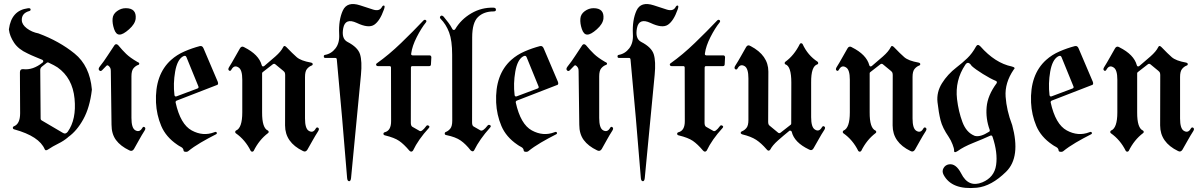

<svg xmlns="http://www.w3.org/2000/svg" viewBox="-20 -735 5985 955"><path d="M126 -680.2Q87.4 -669.4 88.4 -634.8Q88.9 -612.8 113.5 -594Q138.2 -575.2 171.4 -568.8Q171.9 -568.8 172.4 -568.4Q274.9 -530.3 350.8 -468.8Q426.8 -407.2 437 -290V-288.6Q426.8 -200.7 394.5 -142.1Q362.3 -83.5 318.4 -52.7L317.9 -51.8Q297.4 -34.2 269.5 -20.5Q241.7 -6.8 220.2 7.8Q206.5 17.1 202.6 7.8Q175.3 -57.1 51.8 -91.3Q44.4 -92.8 43.9 -98.6Q43.5 -104.5 49.3 -106.9Q80.1 -118.7 80.1 -171.9L79.1 -375Q79.1 -392.1 94.7 -391.1Q143.6 -384.8 192.4 -424.3Q195.3 -426.3 195.3 -431.6Q194.3 -435.5 190.4 -437.5Q171.9 -445.3 153.3 -452.9Q134.8 -460.4 117.2 -469.2Q71.8 -489.7 50 -522.5Q28.3 -555.2 24.4 -587.4V-589.8Q36.6 -683.1 118.2 -693.8Q130.9 -695.8 132.1 -689Q133.3 -682.1 126 -680.2ZM221.2 -423.8Q216.8 -425.8 212.9 -422.9L189.9 -404.8Q180.2 -397.5 180.2 -387.2L182.1 -146Q182.1 -138.7 188 -135.7L293.5 -73.7Q306.2 -65.9 316.9 -79.6Q360.8 -141.6 350.8 -244.4Q340.8 -347.2 266.1 -399.9Q252.4 -409.2 221.2 -423.8Z M534.7 -114.7 531.2 -382.3Q531.2 -391.6 528.3 -397.5Q516.6 -416.5 508.3 -406.7L488.8 -386.7Q481 -377.9 473.9 -384.8Q466.8 -391.6 476.1 -403.8Q497.6 -430.7 514.6 -457.5Q531.7 -484.4 549.8 -510.7Q557.6 -520 567.9 -510.3Q588.4 -485.4 607.9 -466.6Q627.4 -447.8 663.6 -426.8Q673.8 -422.9 672.6 -417.5Q671.4 -412.1 666 -411.6Q653.3 -406.7 643.6 -394.8Q633.8 -382.8 633.8 -355V-148.4Q633.8 -98.6 652.3 -87.4Q673.8 -74.7 687.5 -98.1Q692.4 -107.4 699.5 -102.3Q706.5 -97.2 699.2 -85.4Q684.6 -62.5 671.9 -39.3Q659.2 -16.1 646 6.8Q636.7 20.5 623 12.7Q579.1 -8.3 556.9 -38.6Q534.7 -68.8 534.7 -114.7ZM605.5 -694.3Q659.7 -694.3 654.8 -642.1Q651.9 -615.7 621.8 -589.1Q591.8 -562.5 574.2 -563Q556.6 -563 547.4 -590.8Q538.1 -618.7 540 -642.1Q541.5 -664.6 561.8 -679.4Q582 -694.3 605.5 -694.3Z M893.1 13.7Q892.1 2 880.6 -3.9Q869.1 -9.8 861.3 -15.6Q805.2 -53.7 782 -108.6Q758.8 -163.6 755.9 -225.1Q750 -364.3 831.1 -437Q859.9 -462.9 897.5 -479.2Q935.1 -495.6 974.6 -505.9Q986.8 -508.3 992.7 -493.7L1063 -328.6Q1067.9 -315.4 1059.6 -312H1058.6L858.4 -234.4Q852.5 -231.4 853.5 -225.1Q877.4 -116.7 933.6 -86.2Q989.7 -55.7 1045.4 -77.1Q1055.2 -81.5 1057.9 -75.7Q1060.5 -69.8 1054.2 -66.9Q1014.6 -46.9 978.8 -25.9Q942.9 -4.9 914.6 18.1Q910.2 21 901.6 20Q893.1 19 893.1 13.7ZM847.7 -262.2Q848.1 -258.3 851.1 -256.1Q854 -253.9 858.4 -255.9L962.4 -294.9Q969.7 -297.9 966.8 -305.2L907.2 -451.2Q902.8 -461.9 889.6 -454.1Q861.3 -437.5 851.1 -378.4Q840.8 -319.3 847.7 -262.2Z M1283.7 -176.3Q1283.2 -97.7 1313 -85.4Q1316.4 -83 1316.4 -78.9Q1316.4 -74.7 1313 -72.8Q1269 -39.6 1241.7 15.6Q1238.8 19.5 1234.4 19.5Q1230 19.5 1227.1 15.6Q1199.7 -39.6 1152.8 -72.3Q1149.9 -74.2 1149.9 -78.6Q1149.9 -83 1153.3 -85.4Q1185.1 -97.7 1185.1 -176.3V-338.4Q1185.1 -388.2 1166.5 -399.4Q1145 -413.6 1131.3 -389.2Q1126 -378.9 1119.1 -384.3Q1112.3 -389.6 1119.6 -401.4Q1133.8 -423.8 1146.7 -447.3Q1159.7 -470.7 1173.3 -494.1Q1181.2 -508.3 1195.3 -500L1195.8 -499.5Q1267.6 -463.4 1281.7 -411.1Q1282.7 -405.8 1286.6 -404.8Q1290.5 -403.8 1294.4 -406.7Q1321.3 -429.2 1349.6 -454.1Q1377.9 -479 1388.2 -500Q1393.6 -512.7 1405.8 -499.5Q1435.1 -468.8 1455.8 -450.7Q1476.6 -432.6 1526.4 -423.8Q1535.2 -421.9 1535.4 -416.3Q1535.6 -410.6 1529.3 -408.7Q1516.6 -403.8 1506.8 -391.8Q1497.1 -379.9 1497.1 -352.1V-145.5Q1497.1 -95.7 1515.6 -84.5Q1537.1 -71.3 1550.3 -95.2Q1555.7 -104.5 1562.7 -99.4Q1569.8 -94.2 1562.5 -82.5Q1547.9 -59.6 1534.9 -36.4Q1522 -13.2 1508.8 9.8Q1500 23.4 1486.8 16.1Q1397.9 -26.9 1397.9 -111.3L1398.4 -361.3Q1398.4 -376 1391.1 -380.4H1390.6V-381.3L1349.1 -415.5Q1343.8 -419.4 1337.9 -416L1287.1 -376.5Q1283.7 -374 1283.7 -370.6Z M1647.5 -446.8H1598.1Q1590.8 -446.8 1590.6 -453.9Q1590.3 -460.9 1596.2 -461.9Q1627.9 -467.3 1648.9 -494.6Q1669.9 -522 1667 -565.9Q1663.6 -635.3 1685.1 -682.4Q1706.5 -729.5 1771 -708.5Q1806.6 -696.3 1836.2 -687.3Q1865.7 -678.2 1877.9 -697.3Q1883.8 -709 1890.1 -707.3Q1896.5 -705.6 1889.2 -686.5Q1869.6 -631.3 1841.6 -612.1Q1813.5 -592.8 1754.4 -621.1Q1697.3 -647.5 1687.3 -595Q1677.2 -542.5 1708.5 -526.4Q1759.8 -500 1770.8 -465.1Q1781.7 -430.2 1775.4 -362.8L1726.1 150.9Q1724.1 167.5 1715.8 166.3Q1707.5 165 1706.5 149.9Q1694.3 0.5 1681.6 -148.4Q1668.9 -293.5 1655.3 -439Q1654.8 -442.9 1653.3 -444.8Q1651.9 -446.8 1647.5 -446.8Z M2023.9 -397.9 2023.4 -124.5Q2023.4 -109.4 2030.8 -104.5L2065.9 -84.5Q2076.2 -75.7 2100.1 -107.9Q2104.5 -114.3 2112.1 -109.9Q2119.6 -105.5 2112.8 -98.1Q2060.5 -41 2034.2 14.2Q2025.9 24.4 2016.1 14.2Q1988.8 -18.1 1965.3 -34.2Q1941.9 -50.3 1895.5 -61.5Q1887.7 -63 1887.2 -68.8Q1886.7 -74.7 1893.1 -77.1Q1925.8 -85 1925.3 -133.3L1924.8 -397.5Q1925.3 -406.2 1917.5 -406.2H1859.9Q1853 -406.2 1851.1 -411.6Q1849.1 -417 1855.5 -420.9Q1914.1 -462.4 1974.9 -521Q2035.6 -579.6 2085.4 -632.3Q2091.8 -639.2 2097.9 -635Q2104 -630.9 2098.1 -623Q2075.7 -595.2 2053 -550.8Q2030.3 -506.3 2025.4 -469.7Q2024.4 -464.8 2025.9 -462.4Q2028.8 -459.5 2032.7 -459.5H2117.2Q2120.6 -459.5 2123 -457Q2125.5 -453.6 2125.5 -450.7L2123.5 -414.1Q2122.6 -406.2 2115.2 -406.2H2030.8Q2023.9 -406.2 2023.9 -397.9Z M2171.4 -641.6Q2165 -648.4 2171.1 -654.8Q2177.2 -661.1 2186.5 -652.3Q2197.8 -638.7 2209.7 -623Q2221.7 -607.4 2230 -590.8Q2232.4 -585.9 2237.1 -585.9Q2241.7 -585.9 2244.1 -589.8Q2272.9 -638.7 2324.2 -668.7Q2375.5 -698.7 2435.1 -696.8Q2446.3 -696.3 2446.8 -687.3Q2447.3 -678.2 2435.1 -678.2Q2386.7 -678.2 2357.7 -650.4Q2328.6 -622.6 2328.6 -548.8L2328.1 -126Q2328.1 -110.4 2335.4 -106L2370.6 -85.9Q2382.8 -81.5 2404.3 -109.4Q2409.7 -116.7 2417.5 -112.5Q2425.3 -108.4 2417 -99.6Q2365.7 -42.5 2338.4 12.7Q2332.5 22.9 2320.8 12.7Q2296.9 -18.1 2271.5 -35.9Q2246.1 -53.7 2200.2 -63Q2192.4 -64 2192.1 -70.1Q2191.9 -76.2 2197.3 -78.6Q2209.5 -83 2219.5 -95Q2229.5 -106.9 2229.5 -134.8L2229 -462.9Q2229 -533.2 2213.9 -573.7Q2198.7 -614.3 2171.4 -641.6Z M2585 13.7Q2584 2 2572.5 -3.9Q2561 -9.8 2553.2 -15.6Q2497.1 -53.7 2473.9 -108.6Q2450.7 -163.6 2447.8 -225.1Q2441.9 -364.3 2522.9 -437Q2551.8 -462.9 2589.4 -479.2Q2627 -495.6 2666.5 -505.9Q2678.7 -508.3 2684.6 -493.7L2754.9 -328.6Q2759.8 -315.4 2751.5 -312H2750.5L2550.3 -234.4Q2544.4 -231.4 2545.4 -225.1Q2569.3 -116.7 2625.5 -86.2Q2681.6 -55.7 2737.3 -77.1Q2747.1 -81.5 2749.8 -75.7Q2752.4 -69.8 2746.1 -66.9Q2706.5 -46.9 2670.7 -25.9Q2634.8 -4.9 2606.4 18.1Q2602.1 21 2593.5 20Q2585 19 2585 13.7ZM2539.6 -262.2Q2540 -258.3 2543 -256.1Q2545.9 -253.9 2550.3 -255.9L2654.3 -294.9Q2661.6 -297.9 2658.7 -305.2L2599.1 -451.2Q2594.7 -461.9 2581.5 -454.1Q2553.2 -437.5 2543 -378.4Q2532.7 -319.3 2539.6 -262.2Z M2861.3 -114.7 2857.9 -382.3Q2857.9 -391.6 2855 -397.5Q2843.3 -416.5 2835 -406.7L2815.4 -386.7Q2807.6 -377.9 2800.5 -384.8Q2793.5 -391.6 2802.7 -403.8Q2824.2 -430.7 2841.3 -457.5Q2858.4 -484.4 2876.5 -510.7Q2884.3 -520 2894.5 -510.3Q2915 -485.4 2934.6 -466.6Q2954.1 -447.8 2990.2 -426.8Q3000.5 -422.9 2999.3 -417.5Q2998 -412.1 2992.7 -411.6Q2980 -406.7 2970.2 -394.8Q2960.4 -382.8 2960.4 -355V-148.4Q2960.4 -98.6 2979 -87.4Q3000.5 -74.7 3014.2 -98.1Q3019 -107.4 3026.1 -102.3Q3033.2 -97.2 3025.9 -85.4Q3011.2 -62.5 2998.5 -39.3Q2985.8 -16.1 2972.7 6.8Q2963.4 20.5 2949.7 12.7Q2905.8 -8.3 2883.5 -38.6Q2861.3 -68.8 2861.3 -114.7ZM2932.1 -694.3Q2986.3 -694.3 2981.4 -642.1Q2978.5 -615.7 2948.5 -589.1Q2918.5 -562.5 2900.9 -563Q2883.3 -563 2874 -590.8Q2864.7 -618.7 2866.7 -642.1Q2868.2 -664.6 2888.4 -679.4Q2908.7 -694.3 2932.1 -694.3Z M3108.4 -446.8H3059.1Q3051.8 -446.8 3051.5 -453.9Q3051.3 -460.9 3057.1 -461.9Q3088.9 -467.3 3109.9 -494.6Q3130.9 -522 3127.9 -565.9Q3124.5 -635.3 3146 -682.4Q3167.5 -729.5 3231.9 -708.5Q3267.6 -696.3 3297.1 -687.3Q3326.7 -678.2 3338.9 -697.3Q3344.7 -709 3351.1 -707.3Q3357.4 -705.6 3350.1 -686.5Q3330.6 -631.3 3302.5 -612.1Q3274.4 -592.8 3215.3 -621.1Q3158.2 -647.5 3148.2 -595Q3138.2 -542.5 3169.4 -526.4Q3220.7 -500 3231.7 -465.1Q3242.7 -430.2 3236.3 -362.8L3187 150.9Q3185.1 167.5 3176.8 166.3Q3168.5 165 3167.5 149.9Q3155.3 0.5 3142.6 -148.4Q3129.9 -293.5 3116.2 -439Q3115.7 -442.9 3114.3 -444.8Q3112.8 -446.8 3108.4 -446.8Z M3484.9 -397.9 3484.4 -124.5Q3484.4 -109.4 3491.7 -104.5L3526.9 -84.5Q3537.1 -75.7 3561 -107.9Q3565.4 -114.3 3573 -109.9Q3580.6 -105.5 3573.7 -98.1Q3521.5 -41 3495.1 14.2Q3486.8 24.4 3477.1 14.2Q3449.7 -18.1 3426.3 -34.2Q3402.8 -50.3 3356.4 -61.5Q3348.6 -63 3348.1 -68.8Q3347.7 -74.7 3354 -77.1Q3386.7 -85 3386.2 -133.3L3385.7 -397.5Q3386.2 -406.2 3378.4 -406.2H3320.8Q3314 -406.2 3312 -411.6Q3310.1 -417 3316.4 -420.9Q3375 -462.4 3435.8 -521Q3496.6 -579.6 3546.4 -632.3Q3552.7 -639.2 3558.8 -635Q3564.9 -630.9 3559.1 -623Q3536.6 -595.2 3513.9 -550.8Q3491.2 -506.3 3486.3 -469.7Q3485.4 -464.8 3486.8 -462.4Q3489.7 -459.5 3493.7 -459.5H3578.1Q3581.5 -459.5 3584 -457Q3586.4 -453.6 3586.4 -450.7L3584.5 -414.1Q3583.5 -406.2 3576.2 -406.2H3491.7Q3484.9 -406.2 3484.9 -397.9Z M3915.5 -120.6 3916 -324.2Q3916 -406.2 3886.2 -415Q3882.8 -417.5 3882.8 -421.1Q3882.8 -424.8 3886.2 -427.7Q3929.7 -459 3958 -515.6Q3960 -520 3964.8 -520Q3969.7 -520 3972.2 -515.6Q3998 -459.5 4046.4 -428.2Q4049.8 -425.3 4049.8 -421.1Q4049.8 -417 4045.9 -415Q4013.7 -405.8 4014.6 -324.2V-152.3Q4014.6 -102.1 4033.2 -90.8Q4053.7 -77.1 4067.9 -101.6Q4073.2 -110.8 4080.3 -105.7Q4087.4 -100.6 4080.1 -88.9Q4065.4 -66.4 4052.5 -43Q4039.6 -19.5 4026.4 2.9Q4018.1 17.1 4003.4 8.3Q3930.7 -26.4 3918 -79.6Q3917 -83.5 3912.1 -85Q3907.2 -86.4 3905.3 -83.5Q3877.4 -61 3849.6 -36.4Q3821.8 -11.7 3811.5 8.8Q3803.2 20.5 3793.5 8.3Q3766.6 -22.9 3741 -39.6Q3715.3 -56.2 3672.9 -66.4Q3663.6 -69.8 3664.1 -74.7Q3664.6 -79.6 3670.4 -82Q3682.6 -86.4 3692.6 -98.4Q3702.6 -110.4 3702.6 -138.2V-344.7Q3702.6 -394.5 3684.1 -405.8Q3662.1 -418.9 3648.9 -395Q3643.6 -385.7 3636.7 -391.1Q3629.9 -396.5 3637.2 -408.2Q3651.4 -430.2 3664.3 -453.6Q3677.2 -477.1 3690.9 -500.5Q3699.2 -515.1 3712.9 -505.9H3713.4Q3801.8 -459.5 3801.8 -378.9L3800.8 -128.9Q3800.8 -114.7 3808.1 -109.9L3850.1 -75.2Q3855 -70.8 3861.3 -74.2Q3900.9 -105.5 3912.6 -114.3Q3915.5 -116.2 3915.5 -120.6Z M4305.7 -176.3Q4305.2 -97.7 4335 -85.4Q4338.4 -83 4338.4 -78.9Q4338.4 -74.7 4335 -72.8Q4291 -39.6 4263.7 15.6Q4260.7 19.5 4256.3 19.5Q4252 19.5 4249 15.6Q4221.7 -39.6 4174.8 -72.3Q4171.9 -74.2 4171.9 -78.6Q4171.9 -83 4175.3 -85.4Q4207 -97.7 4207 -176.3V-338.4Q4207 -388.2 4188.5 -399.4Q4167 -413.6 4153.3 -389.2Q4147.9 -378.9 4141.1 -384.3Q4134.3 -389.6 4141.6 -401.4Q4155.8 -423.8 4168.7 -447.3Q4181.6 -470.7 4195.3 -494.1Q4203.1 -508.3 4217.3 -500L4217.8 -499.5Q4289.6 -463.4 4303.7 -411.1Q4304.7 -405.8 4308.6 -404.8Q4312.5 -403.8 4316.4 -406.7Q4343.3 -429.2 4371.6 -454.1Q4399.9 -479 4410.2 -500Q4415.5 -512.7 4427.7 -499.5Q4457 -468.8 4477.8 -450.7Q4498.5 -432.6 4548.3 -423.8Q4557.1 -421.9 4557.4 -416.3Q4557.6 -410.6 4551.3 -408.7Q4538.6 -403.8 4528.8 -391.8Q4519 -379.9 4519 -352.1V-145.5Q4519 -95.7 4537.6 -84.5Q4559.1 -71.3 4572.3 -95.2Q4577.6 -104.5 4584.7 -99.4Q4591.8 -94.2 4584.5 -82.5Q4569.8 -59.6 4556.9 -36.4Q4543.9 -13.2 4530.8 9.8Q4522 23.4 4508.8 16.1Q4419.9 -26.9 4419.9 -111.3L4420.4 -361.3Q4420.4 -376 4413.1 -380.4H4412.6V-381.3L4371.1 -415.5Q4365.7 -419.4 4359.9 -416L4309.1 -376.5Q4305.7 -374 4305.7 -370.6Z M4905.3 -60.1Q4870.1 -43.9 4820.8 -24.2Q4771.5 -4.4 4743.7 16.1Q4733.4 22.9 4729 21.5Q4724.6 20 4725.6 13.2Q4726.1 4.4 4718 -16.6Q4710 -37.6 4698.7 -54.2Q4667.5 -99.6 4658.2 -137.2Q4648.9 -174.8 4643.1 -226.6Q4637.7 -276.4 4665.3 -320.8Q4692.9 -365.2 4737.8 -399.9Q4766.1 -421.4 4791 -445.3Q4815.9 -469.2 4834.5 -503.4Q4842.8 -518.6 4856.4 -504.4Q4929.7 -421.4 5012.7 -404.3Q5034.2 -398.9 5022 -388.7Q4977.1 -322.8 4981.9 -254.2Q4986.8 -185.5 5013.7 -115.2V-114.7L5014.2 -114.3Q5058.1 46.4 4984.6 118.9Q4911.1 191.4 4838.9 198.7Q4713.9 210.9 4673.3 134.3Q4664.1 116.7 4673.1 101.1Q4682.1 85.4 4699.7 82.5Q4734.4 76.7 4760.7 127.4Q4796.9 200.2 4866.2 171.9Q4925.8 147 4934.6 85.9Q4943.4 24.9 4917 -54.2Q4917 -55.2 4916.5 -55.7L4916 -56.2Q4913.1 -63.5 4905.3 -60.1ZM4933.6 -332.5Q4906.2 -343.8 4868.7 -367.2Q4831.1 -390.6 4813.5 -406.7L4812.5 -407.2Q4812.5 -407.7 4812.5 -408.2Q4794.9 -434.1 4781.2 -412.6Q4729.5 -335.4 4740.2 -242.2Q4747.6 -180.2 4767.1 -127.9Q4786.6 -75.7 4827.6 -59.6L4828.1 -59.1H4828.6Q4856 -51.8 4899.4 -79.6Q4904.3 -82 4902.8 -88.9Q4882.3 -145 4887.5 -202.9Q4892.6 -260.7 4937 -320.8Q4941.4 -328.6 4933.6 -332.5Z M5245.6 13.7Q5244.6 2 5233.2 -3.9Q5221.7 -9.8 5213.9 -15.6Q5157.7 -53.7 5134.5 -108.6Q5111.3 -163.6 5108.4 -225.1Q5102.5 -364.3 5183.6 -437Q5212.4 -462.9 5250 -479.2Q5287.6 -495.6 5327.1 -505.9Q5339.4 -508.3 5345.2 -493.7L5415.5 -328.6Q5420.4 -315.4 5412.1 -312H5411.1L5210.9 -234.4Q5205.1 -231.4 5206.1 -225.1Q5230 -116.7 5286.1 -86.2Q5342.3 -55.7 5397.9 -77.1Q5407.7 -81.5 5410.4 -75.7Q5413.1 -69.8 5406.7 -66.9Q5367.2 -46.9 5331.3 -25.9Q5295.4 -4.9 5267.1 18.1Q5262.7 21 5254.2 20Q5245.6 19 5245.6 13.7ZM5200.2 -262.2Q5200.7 -258.3 5203.6 -256.1Q5206.5 -253.9 5210.9 -255.9L5314.9 -294.9Q5322.3 -297.9 5319.3 -305.2L5259.8 -451.2Q5255.4 -461.9 5242.2 -454.1Q5213.9 -437.5 5203.6 -378.4Q5193.4 -319.3 5200.2 -262.2Z M5636.2 -176.3Q5635.7 -97.7 5665.5 -85.4Q5668.9 -83 5668.9 -78.9Q5668.9 -74.7 5665.5 -72.8Q5621.6 -39.6 5594.2 15.6Q5591.3 19.5 5586.9 19.5Q5582.5 19.5 5579.6 15.6Q5552.2 -39.6 5505.4 -72.3Q5502.4 -74.2 5502.4 -78.6Q5502.4 -83 5505.9 -85.4Q5537.6 -97.7 5537.6 -176.3V-338.4Q5537.6 -388.2 5519 -399.4Q5497.6 -413.6 5483.9 -389.2Q5478.5 -378.9 5471.7 -384.3Q5464.8 -389.6 5472.2 -401.4Q5486.3 -423.8 5499.3 -447.3Q5512.2 -470.7 5525.9 -494.1Q5533.7 -508.3 5547.9 -500L5548.3 -499.5Q5620.1 -463.4 5634.3 -411.1Q5635.3 -405.8 5639.2 -404.8Q5643.1 -403.8 5647 -406.7Q5673.8 -429.2 5702.1 -454.1Q5730.5 -479 5740.7 -500Q5746.1 -512.7 5758.3 -499.5Q5787.6 -468.8 5808.3 -450.7Q5829.1 -432.6 5878.9 -423.8Q5887.7 -421.9 5887.9 -416.3Q5888.2 -410.6 5881.8 -408.7Q5869.1 -403.8 5859.4 -391.8Q5849.6 -379.9 5849.6 -352.1V-145.5Q5849.6 -95.7 5868.2 -84.5Q5889.6 -71.3 5902.8 -95.2Q5908.2 -104.5 5915.3 -99.4Q5922.4 -94.2 5915 -82.5Q5900.4 -59.6 5887.5 -36.4Q5874.5 -13.2 5861.3 9.8Q5852.5 23.4 5839.4 16.1Q5750.5 -26.9 5750.5 -111.3L5751 -361.3Q5751 -376 5743.7 -380.4H5743.2V-381.3L5701.7 -415.5Q5696.3 -419.4 5690.4 -416L5639.6 -376.5Q5636.2 -374 5636.2 -370.6Z"/></svg>

Font: Bertholdr Mainzer Fraktur
Style: Regular
Weight: 400
Designer: Peter Wiegel, original typeface by Carl Albert Fahrenwaldt 1901
Foundry: Peter Wiegel
Version: Version 1.000 2010 initial release